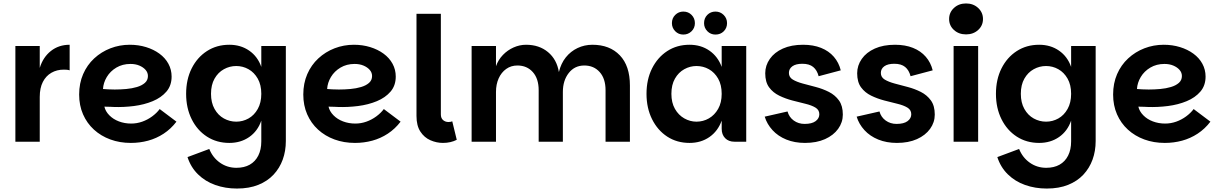

<svg xmlns="http://www.w3.org/2000/svg" viewBox="-20 -820 7047 1111"><path d="M69 0V-554H210V0ZM180 -259 210 -427Q229 -489 274.5 -525Q320 -561 383 -561V-413Q374 -416 365.5 -416.5Q357 -417 348 -417Q309 -417 277.5 -399Q246 -381 228 -346Q210 -311 210 -259Z M737 7Q673 7 618.5 -13Q564 -33 523.5 -70Q483 -107 460.5 -158.5Q438 -210 438 -273Q438 -338 461 -391Q484 -444 525 -482Q566 -520 619 -540.5Q672 -561 731 -561Q781 -561 825 -547.5Q869 -534 902.5 -509.5Q936 -485 954.5 -451Q973 -417 973 -377Q973 -325 943 -290Q913 -255 863.5 -234.5Q814 -214 755 -206.5Q696 -199 639 -201Q630 -202 618 -202Q606 -202 596.5 -202.5Q587 -203 584 -203Q590 -176 612.5 -153Q635 -130 668 -117.5Q701 -105 739 -105Q772 -105 803 -116Q834 -127 860.5 -146.5Q887 -166 904 -189L1001 -116Q969 -74 927 -46.5Q885 -19 837 -6Q789 7 737 7ZM644 -302Q677 -302 710.5 -305Q744 -308 772.5 -316.5Q801 -325 818.5 -340.5Q836 -356 836 -380Q836 -400 822.5 -415.5Q809 -431 786.5 -440.5Q764 -450 735 -450Q689 -450 653.5 -429Q618 -408 598 -374.5Q578 -341 576 -305Q588 -304 606 -303Q624 -302 644 -302Z M1351 271Q1284 271 1226 250.5Q1168 230 1126 189Q1084 148 1065 89L1191 42Q1211 92 1253 121.5Q1295 151 1348 151Q1393 151 1425 133Q1457 115 1474.5 80.5Q1492 46 1492 -2V-122Q1471 -61 1422 -27Q1373 7 1307 7Q1234 7 1177.5 -29.5Q1121 -66 1089 -130.5Q1057 -195 1057 -277Q1057 -360 1089 -424Q1121 -488 1177.5 -524.5Q1234 -561 1307 -561Q1373 -561 1422 -527Q1471 -493 1492 -433V-554H1634V-4Q1634 54 1616 103.5Q1598 153 1563 190.5Q1528 228 1475 249.5Q1422 271 1351 271ZM1347 -116Q1385 -116 1418 -134.5Q1451 -153 1471.5 -189.5Q1492 -226 1492 -277Q1492 -329 1471.5 -365Q1451 -401 1418 -419.5Q1385 -438 1347 -438Q1309 -438 1275.5 -419.5Q1242 -401 1221.5 -365Q1201 -329 1201 -277Q1201 -226 1221.5 -189.5Q1242 -153 1275.5 -134.5Q1309 -116 1347 -116Z M2034 7Q1970 7 1915.5 -13Q1861 -33 1820.5 -70Q1780 -107 1757.5 -158.5Q1735 -210 1735 -273Q1735 -338 1758 -391Q1781 -444 1822 -482Q1863 -520 1916 -540.5Q1969 -561 2028 -561Q2078 -561 2122 -547.5Q2166 -534 2199.5 -509.5Q2233 -485 2251.5 -451Q2270 -417 2270 -377Q2270 -325 2240 -290Q2210 -255 2160.5 -234.5Q2111 -214 2052 -206.5Q1993 -199 1936 -201Q1927 -202 1915 -202Q1903 -202 1893.5 -202.5Q1884 -203 1881 -203Q1887 -176 1909.5 -153Q1932 -130 1965 -117.5Q1998 -105 2036 -105Q2069 -105 2100 -116Q2131 -127 2157.5 -146.5Q2184 -166 2201 -189L2298 -116Q2266 -74 2224 -46.5Q2182 -19 2134 -6Q2086 7 2034 7ZM1941 -302Q1974 -302 2007.5 -305Q2041 -308 2069.5 -316.5Q2098 -325 2115.5 -340.5Q2133 -356 2133 -380Q2133 -400 2119.5 -415.5Q2106 -431 2083.5 -440.5Q2061 -450 2032 -450Q1986 -450 1950.5 -429Q1915 -408 1895 -374.5Q1875 -341 1873 -305Q1885 -304 1903 -303Q1921 -302 1941 -302Z M2390 -149V-740H2531V-158Q2531 -136 2544 -125Q2557 -114 2575 -114Q2588 -114 2597 -118L2623 -11Q2588 7 2543 7Q2506 7 2470.5 -8.5Q2435 -24 2412.5 -58.5Q2390 -93 2390 -149Z M2709 0V-554H2850V-437Q2863 -474 2890 -502Q2917 -530 2952 -545.5Q2987 -561 3024 -561Q3100 -561 3151 -518.5Q3202 -476 3214 -403Q3226 -453 3254 -488Q3282 -523 3322 -542Q3362 -561 3408 -561Q3508 -561 3566.5 -500Q3625 -439 3625 -325V0H3484V-298Q3484 -365 3450 -403Q3416 -441 3361 -441Q3305 -441 3271 -397.5Q3237 -354 3237 -288V0H3097V-298Q3097 -365 3063 -403Q3029 -441 2974 -441Q2937 -441 2909 -421Q2881 -401 2865.5 -366.5Q2850 -332 2850 -288V0Z M3970 7Q3897 7 3841 -29.5Q3785 -66 3753 -130.5Q3721 -195 3721 -277Q3721 -360 3753 -424Q3785 -488 3841 -524.5Q3897 -561 3970 -561Q4036 -561 4085 -527Q4134 -493 4156 -433V-554H4298V0H4230Q4196 0 4176 -20.5Q4156 -41 4156 -75V-122Q4134 -61 4085 -27Q4036 7 3970 7ZM4010 -116Q4049 -116 4082 -135Q4115 -154 4135.5 -190Q4156 -226 4156 -277Q4156 -329 4135.5 -365Q4115 -401 4082 -419.5Q4049 -438 4010 -438Q3973 -438 3939.5 -419.5Q3906 -401 3885.5 -365Q3865 -329 3865 -277Q3865 -226 3885.5 -190Q3906 -154 3939.5 -135Q3973 -116 4010 -116ZM3934 -620Q3906 -620 3887 -639.5Q3868 -659 3868 -686Q3868 -715 3887.5 -734Q3907 -753 3934 -753Q3963 -753 3982 -733.5Q4001 -714 4001 -686Q4001 -658 3981.5 -639Q3962 -620 3934 -620ZM4120 -620Q4092 -620 4073 -639.5Q4054 -659 4054 -686Q4054 -715 4073 -734Q4092 -753 4120 -753Q4148 -753 4167.5 -733.5Q4187 -714 4187 -686Q4187 -658 4168 -639Q4149 -620 4120 -620Z M4638 7Q4578 7 4530 -12.5Q4482 -32 4450 -67Q4418 -102 4405 -145L4537 -175Q4546 -142 4573 -122.5Q4600 -103 4636 -103Q4678 -103 4699.5 -119Q4721 -135 4721 -159Q4721 -184 4698.5 -197.5Q4676 -211 4640.5 -219.5Q4605 -228 4565 -238.5Q4525 -249 4489 -266.5Q4453 -284 4430.5 -314.5Q4408 -345 4408 -396Q4408 -441 4434.5 -479Q4461 -517 4510 -539Q4559 -561 4627 -561Q4686 -561 4731 -543Q4776 -525 4805 -491.5Q4834 -458 4845 -413L4717 -379Q4708 -414 4685.5 -432.5Q4663 -451 4623 -451Q4585 -451 4565 -436.5Q4545 -422 4545 -398Q4545 -373 4567.5 -359.5Q4590 -346 4625.5 -336.5Q4661 -327 4701 -316.5Q4741 -306 4776.5 -288Q4812 -270 4834.5 -239Q4857 -208 4857 -157Q4857 -112 4830 -74.5Q4803 -37 4754 -15Q4705 7 4638 7Z M5170 7Q5110 7 5062 -12.5Q5014 -32 4982 -67Q4950 -102 4937 -145L5069 -175Q5078 -142 5105 -122.5Q5132 -103 5168 -103Q5210 -103 5231.5 -119Q5253 -135 5253 -159Q5253 -184 5230.5 -197.5Q5208 -211 5172.5 -219.5Q5137 -228 5097 -238.5Q5057 -249 5021 -266.5Q4985 -284 4962.5 -314.5Q4940 -345 4940 -396Q4940 -441 4966.5 -479Q4993 -517 5042 -539Q5091 -561 5159 -561Q5218 -561 5263 -543Q5308 -525 5337 -491.5Q5366 -458 5377 -413L5249 -379Q5240 -414 5217.5 -432.5Q5195 -451 5155 -451Q5117 -451 5097 -436.5Q5077 -422 5077 -398Q5077 -373 5099.5 -359.5Q5122 -346 5157.5 -336.5Q5193 -327 5233 -316.5Q5273 -306 5308.5 -288Q5344 -270 5366.5 -239Q5389 -208 5389 -157Q5389 -112 5362 -74.5Q5335 -37 5286 -15Q5237 7 5170 7Z M5498 0V-554H5640V0ZM5570 -621Q5528 -621 5500 -646.5Q5472 -672 5472 -710Q5472 -748 5500 -774Q5528 -800 5570 -800Q5612 -800 5640 -774Q5668 -748 5668 -710Q5668 -672 5640 -646.5Q5612 -621 5570 -621Z M6037 271Q5970 271 5912 250.5Q5854 230 5812 189Q5770 148 5751 89L5877 42Q5897 92 5939 121.5Q5981 151 6034 151Q6079 151 6111 133Q6143 115 6160.5 80.5Q6178 46 6178 -2V-122Q6157 -61 6108 -27Q6059 7 5993 7Q5920 7 5863.5 -29.5Q5807 -66 5775 -130.5Q5743 -195 5743 -277Q5743 -360 5775 -424Q5807 -488 5863.5 -524.5Q5920 -561 5993 -561Q6059 -561 6108 -527Q6157 -493 6178 -433V-554H6320V-4Q6320 54 6302 103.5Q6284 153 6249 190.5Q6214 228 6161 249.5Q6108 271 6037 271ZM6033 -116Q6071 -116 6104 -134.5Q6137 -153 6157.5 -189.5Q6178 -226 6178 -277Q6178 -329 6157.5 -365Q6137 -401 6104 -419.5Q6071 -438 6033 -438Q5995 -438 5961.5 -419.5Q5928 -401 5907.5 -365Q5887 -329 5887 -277Q5887 -226 5907.5 -189.5Q5928 -153 5961.5 -134.5Q5995 -116 6033 -116Z M6720 7Q6656 7 6601.5 -13Q6547 -33 6506.5 -70Q6466 -107 6443.5 -158.5Q6421 -210 6421 -273Q6421 -338 6444 -391Q6467 -444 6508 -482Q6549 -520 6602 -540.5Q6655 -561 6714 -561Q6764 -561 6808 -547.5Q6852 -534 6885.5 -509.5Q6919 -485 6937.5 -451Q6956 -417 6956 -377Q6956 -325 6926 -290Q6896 -255 6846.5 -234.5Q6797 -214 6738 -206.5Q6679 -199 6622 -201Q6613 -202 6601 -202Q6589 -202 6579.5 -202.5Q6570 -203 6567 -203Q6573 -176 6595.5 -153Q6618 -130 6651 -117.5Q6684 -105 6722 -105Q6755 -105 6786 -116Q6817 -127 6843.5 -146.5Q6870 -166 6887 -189L6984 -116Q6952 -74 6910 -46.5Q6868 -19 6820 -6Q6772 7 6720 7ZM6627 -302Q6660 -302 6693.5 -305Q6727 -308 6755.5 -316.5Q6784 -325 6801.5 -340.5Q6819 -356 6819 -380Q6819 -400 6805.5 -415.5Q6792 -431 6769.5 -440.5Q6747 -450 6718 -450Q6672 -450 6636.5 -429Q6601 -408 6581 -374.5Q6561 -341 6559 -305Q6571 -304 6589 -303Q6607 -302 6627 -302Z"/></svg>

Font: Parkinsans Light SemiBold
Style: Regular
Weight: 600
Version: Version 1.000